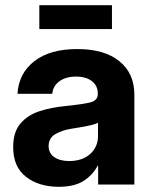

<svg xmlns="http://www.w3.org/2000/svg" viewBox="-20 -717 593 746"><path d="M208.5 8.8Q131.3 8.8 81.3 -29.8Q31.2 -68.4 31.2 -145.5Q31.2 -203.6 59.1 -236.6Q86.9 -269.5 132.8 -284.7Q178.7 -299.8 232.4 -304.7Q303.2 -312 331.5 -319.3Q359.9 -326.7 359.9 -351.6V-355Q359.9 -383.3 337.4 -401.4Q314.9 -419.4 275.4 -419.4Q235.4 -419.4 210.4 -400.9Q185.5 -382.3 183.1 -352.5H47.9Q52.7 -432.1 113.3 -479.2Q173.8 -526.4 279.8 -526.4Q385.7 -526.4 443.8 -479.2Q502 -432.1 502 -349.6V0H361.3V-72.8H359.4Q338.9 -35.2 303.2 -13.2Q267.6 8.8 208.5 8.8ZM248.5 -91.3Q300.3 -91.3 330.6 -118.9Q360.8 -146.5 360.8 -188.5V-240.2Q348.6 -233.4 320.3 -227.8Q292 -222.2 257.3 -216.8Q220.2 -210.9 194.6 -195.6Q168.9 -180.2 168.9 -149.4Q168.9 -122.1 190.7 -106.7Q212.4 -91.3 248.5 -91.3ZM415 -696.8V-604H132.8V-696.8Z"/></svg>

Font: Inter Display
Style: Bold
Weight: 700
Designer: Rasmus Andersson
Foundry: rsms
Version: Version 4.001;git-9221beed3